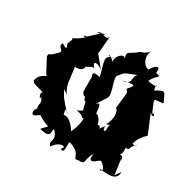

<svg xmlns="http://www.w3.org/2000/svg" viewBox="-141 -716 887 891"><g transform="rotate(30 303.0 -270.0)"><path d="M502 -75C512 -110 551 -67 543 -131C572 -131 550 -144 584 -170C572 -145 542 -188 560 -153C563 -195 594 -221 604 -232L562 -333C584 -306 591 -339 570 -332C538 -410 538 -388 593 -398C568 -448 577 -459 525 -428C508 -480 557 -436 479 -453C501 -501 532 -493 492 -504C499 -543 475 -537 453 -499C420 -505 406 -552 422 -578C391 -544 384 -561 370 -543C331 -512 320 -529 336 -477C329 -528 263 -458 303 -432C255 -496 243 -447 291 -467C232 -456 261 -424 275 -355C273 -355 226 -372 243 -339V-259C265 -223 254 -266 268 -225C279 -233 274 -213 286 -183C234 -151 266 -184 301 -151C312 -166 306 -108 285 -71C289 -71 248 -132 218 -120C207 -159 211 -146 233 -135C232 -134 225 -131 164 -210C186 -181 185 -179 160 -224C208 -197 169 -207 161 -266L152 -340C166 -337 196 -344 194 -364C213 -374 229 -389 238 -372C199 -414 236 -408 263 -388L214 -447L224 -559C224 -500 183 -553 161 -530C217 -532 197 -553 169 -525C123 -485 117 -472 118 -488C136 -495 133 -479 73 -447C88 -431 78 -457 68 -417C62 -417 94 -376 49 -406C30 -383 74 -378 55 -360C5 -306 23 -352 14 -318L54 -242C74 -232 27 -238 18 -190C25 -173 37 -177 94 -159C55 -176 91 -108 85 -142C109 -111 87 -111 97 -85C79 -68 86 -34 113 -58C139 -74 110 -60 188 -36C179 -39 199 -54 156 -10C229 11 201 -34 213 -40C257 5 211 12 237 38C265 -6 312 -1 285 22C315 45 296 -26 308 -24C386 1 345 39 384 28C427 31 399 10 430 -34C416 19 454 0 471 -26C447 -2 475 -27 477 -21C528 16 482 27 492 12C579 27 583 -5 583 -25L562 4L552 -68C566 -107 493 -97 467 -65ZM386 -138C408 -156 367 -176 376 -140C389 -183 326 -231 348 -177C341 -223 346 -268 320 -236L357 -295C364 -327 333 -374 341 -400C370 -435 356 -425 423 -452C397 -430 430 -395 371 -394C431 -406 446 -411 410 -371C430 -353 428 -315 422 -361L412 -269C419 -270 439 -237 411 -182C435 -183 430 -208 424 -174C427 -131 403 -155 413 -175Z"/></g></svg>

Font: Asimov Aggro
Style: Condensed
Weight: 500
Designer: Google
Version: Version 2.000980; 2014